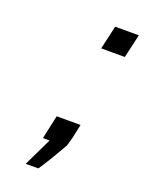

<svg xmlns="http://www.w3.org/2000/svg" viewBox="-116 -533 534 702"><g transform="rotate(20 150.5 -181.5)"><path d="M188 -381 209 -473H301L280 -381ZM100 0 120 -92H213L201 -37Q200 -34 198 -26L192 -5Q143 81 122 110H73L126 0Z"/></g></svg>

Font: Coval
Style: Light Italic
Weight: 300
Foundry: Context Ltd
Version: Version 001.000